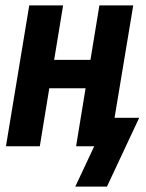

<svg xmlns="http://www.w3.org/2000/svg" viewBox="-20 -540 540 709"><path d="M375 149H258L328 0H261L296 -214H162L127 0H2L88 -520H213L180 -319H314L347 -520H472L403 -105H494Z"/></svg>

Font: Iosevka SS18 Extrabold
Style: Italic
Weight: 800
Italic angle: -9°
Monospace: yes
Designer: Belleve Invis
Foundry: Belleve Invis
Version: Version 25.1.1; ttfautohint (v1.8.4)